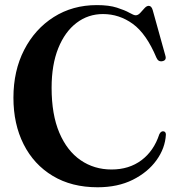

<svg xmlns="http://www.w3.org/2000/svg" viewBox="-20 -736 715 772"><path d="M647 -194.5Q644 -140 609.2 -91.8Q574.5 -43.5 514 -13.2Q453.5 17 372.5 17Q268 17 192 -28.8Q116 -74.5 75 -155.8Q34 -237 34 -343Q34 -451.5 77.2 -535.5Q120.5 -619.5 196.2 -667.5Q272 -715.5 369.5 -715.5Q418.5 -715.5 450.2 -705.2Q482 -695 500 -684.8Q518 -674.5 525.5 -674.5Q535 -674.5 543.8 -684Q552.5 -693.5 561 -703Q569.5 -712.5 578 -712.5Q589 -712.5 594 -695.5L645 -512Q650.5 -493.5 633 -490Q616.5 -486.5 609 -504Q568.5 -600.5 514 -640Q459.5 -679.5 394 -679.5Q334.5 -679.5 287.8 -644Q241 -608.5 214.2 -542Q187.5 -475.5 187.5 -383Q187.5 -275.5 218.5 -202.5Q249.5 -129.5 304 -92Q358.5 -54.5 428.5 -54.5Q499 -54.5 548.8 -91.8Q598.5 -129 620.5 -196Q627 -209.5 637.5 -208Q647 -206.5 647 -194.5Z"/></svg>

Font: Fraunces 72pt S000 SemiBold
Style: Regular
Weight: 600
Version: Version 1.000; ttfautohint (v1.8.3)